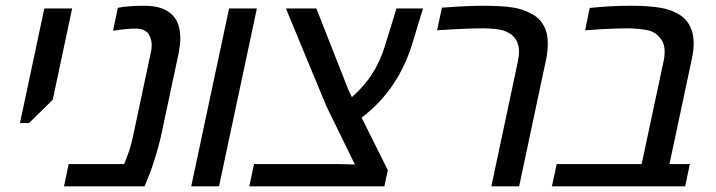

<svg xmlns="http://www.w3.org/2000/svg" viewBox="-20 -661 2538 681"><path d="M50.8 -224.6 137.2 -630.9H235.8L167 -307.1L83 -224.6Z M207 0 223.6 -79.1H420.4Q430.7 -103.5 438.5 -127.4Q446.3 -151.4 451.2 -174.8L514.6 -473.1Q516.6 -481.4 517.3 -488.5Q518.1 -495.6 518.1 -501.5Q518.1 -507.8 517.1 -513.7Q516.1 -519.5 514.2 -523.9Q510.7 -540 497.8 -549.8Q484.9 -559.6 460.9 -559.6Q443.8 -559.6 424.3 -557.6Q404.8 -555.7 380.9 -551.8L397.9 -633.3Q417.5 -637.2 440.2 -638.9Q462.9 -640.6 488.8 -640.6Q529.8 -640.6 554.4 -631.1Q579.1 -621.6 593.3 -606Q607.4 -590.8 613.5 -569.8Q619.6 -548.8 619.6 -525.4Q619.6 -513.7 617.9 -500.7Q616.2 -487.8 613.8 -473.1L550.3 -174.8Q544.4 -149.9 536.1 -121.3Q527.8 -92.8 519 -67.1Q510.3 -41.5 502.9 -25.4L492.7 0Z M658.2 0 792.5 -630.9H891.1L756.8 0Z M864.3 0 880.9 -79.1H1178.2Q1192.9 -78.6 1208.3 -78.4Q1223.6 -78.1 1238.8 -77.6L1137.7 -284.2L994.1 -630.9H1102.1L1215.3 -343.3Q1218.8 -336.4 1221.7 -329.8Q1224.6 -323.2 1228 -316.4Q1270 -353 1299.6 -398.4Q1329.1 -443.8 1345.7 -499.5L1386.2 -630.9H1480.5Q1470.7 -599.6 1461.2 -568.4Q1451.7 -537.1 1442.4 -505.9Q1423.8 -445.8 1395.8 -396.2Q1367.7 -346.7 1333 -308.1Q1316.9 -290.5 1299.1 -274.2Q1281.2 -257.8 1262.7 -243.7L1355.5 -57.6L1343.3 0Z M1722.7 0 1816.4 -440.9Q1818.4 -451.2 1819.6 -460.2Q1820.8 -469.2 1820.8 -477.5Q1820.8 -494.6 1816.2 -507.3Q1811.5 -520 1803.2 -529.3Q1796.9 -537.1 1787.8 -542.5Q1778.8 -547.9 1768.1 -551.8Q1754.4 -556.6 1732.7 -558.6Q1710.9 -560.5 1693.4 -560.5Q1668.9 -560.5 1645.8 -559.8Q1622.6 -559.1 1595 -557.4Q1567.4 -555.7 1530.3 -553.7L1547.4 -633.8Q1592.3 -637.2 1628.4 -638.9Q1664.6 -640.6 1691.9 -640.6Q1755.4 -640.6 1795.4 -635Q1835.4 -629.4 1867.2 -610.8Q1885.7 -601.1 1897.5 -586.4Q1909.2 -571.8 1916 -553.7Q1920.4 -541.5 1921.6 -528.8Q1922.9 -516.1 1922.9 -504.4Q1922.9 -491.2 1921.1 -475.3Q1919.4 -459.5 1915 -440.9L1821.3 0Z M1937.5 0 1954.6 -79.1H2255.9L2333 -440.9Q2335.4 -451.2 2336.4 -460.2Q2337.4 -469.2 2337.4 -477.5Q2337.4 -496.1 2331.8 -509Q2326.2 -522 2316.4 -531.7Q2300.8 -550.3 2269 -555.4Q2237.3 -560.5 2204.1 -560.5Q2187.5 -560.5 2166.7 -559.8Q2146 -559.1 2120.8 -557.9Q2095.7 -556.6 2065.9 -554.2L2055.2 -553.2L2071.8 -632.8Q2107.9 -636.7 2145 -638.7Q2182.1 -640.6 2220.2 -640.6Q2281.7 -640.6 2324.5 -633.1Q2367.2 -625.5 2399.4 -602.5Q2414.1 -590.8 2423.1 -575.7Q2432.1 -560.5 2436.5 -543Q2438 -534.7 2439.2 -525.4Q2440.4 -516.1 2440.4 -506.3Q2440.4 -498 2439.5 -488Q2438.5 -478 2436.8 -467Q2435.1 -456.1 2432.1 -443.8L2354.5 -79.1H2426.8L2410.2 0Z"/></svg>

Font: Open Sans Medium
Style: Italic
Weight: 500
Italic angle: -12°
Designer: Monotype Design Team
Foundry: Monotype Imaging Inc.
Version: Version 3.000